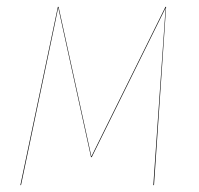

<svg xmlns="http://www.w3.org/2000/svg" viewBox="-20 -537 578 557"><path d="M461.9 -517.1 426.8 0H424.8L458 -478Q460 -511.2 460.9 -515.1L246.1 -81.1H244.1L148.9 -515.1Q147.5 -506.8 142.1 -481.9L41 0H39.1L147.9 -517.1H149.9L245.1 -83L460 -517.1Z"/></svg>

Font: Fira Sans Compressed Two
Style: Italic
Weight: 100
Width: 3
Italic angle: -8°
Designer: Carrois Corporate & Edenspiekermann AG
Foundry: Carrois Corporate GbR & Edenspiekermann AG
Version: Version 4.203;PS 004.203;hotconv 1.0.88;makeotf.lib2.5.64775